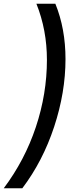

<svg xmlns="http://www.w3.org/2000/svg" viewBox="-56 -894 382 1023"><path d="M239 -874Q293 -741 293 -579Q293 -402 232.5 -218.5Q172 -35 63 109H-36Q76 -40 135 -217Q194 -394 194 -575Q194 -734 138 -874Z"/></svg>

Font: Open Sauce Sans Medium Italic
Style: Regular
Weight: 500
Italic angle: -10°
Designer: Alfredo Marco Pradil
Foundry: Creative Sauce Fz LLC
Version: Version 1.477